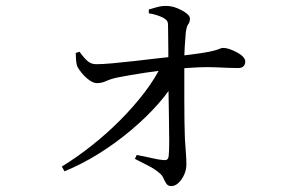

<svg xmlns="http://www.w3.org/2000/svg" viewBox="-20 -586 1040 649"><path d="M189 -23Q241 -55 292 -95.5Q343 -136 388 -181.5Q433 -227 468.5 -273.5Q504 -320 525 -364L578 -366L576 -321Q554 -279 514 -234Q474 -189 423 -146Q372 -103 314.5 -67Q257 -31 198 -7ZM559 43Q548 43 542.5 35Q537 27 532.5 16.5Q528 6 519 -1Q503 -15 480 -26.5Q457 -38 436 -49L442 -62Q466 -58 491 -52Q516 -46 534 -45Q548 -43 550 -57Q552 -72 552 -109Q552 -146 551 -193.5Q550 -241 549.5 -287.5Q549 -334 549 -370Q549 -389 549 -413Q549 -437 548.5 -461Q548 -485 548 -501Q548 -512 543.5 -517Q539 -522 530 -527Q519 -532 507.5 -535.5Q496 -539 483 -541V-554Q494 -557 509.5 -561.5Q525 -566 541 -566Q560 -566 578.5 -558.5Q597 -551 609.5 -541.5Q622 -532 622 -524Q622 -511 616.5 -504.5Q611 -498 608 -476Q606 -456 604.5 -429.5Q603 -403 603 -382Q603 -360 603 -325.5Q603 -291 603 -252Q603 -213 603.5 -177Q604 -141 605 -117Q607 -86 608.5 -67Q610 -48 610 -30Q610 -12 602.5 4.5Q595 21 583.5 32Q572 43 559 43ZM308 -305Q296 -305 282 -315Q268 -325 256.5 -339Q245 -353 241 -362Q238 -371 237 -383.5Q236 -396 236 -407L249 -411Q263 -391 275.5 -380Q288 -369 305 -369Q326 -369 359.5 -372Q393 -375 432.5 -379.5Q472 -384 510 -388.5Q548 -393 579 -396Q631 -402 660.5 -406.5Q690 -411 704 -415Q718 -419 723.5 -421.5Q729 -424 733 -424Q745 -424 757.5 -419.5Q770 -415 782 -408.5Q794 -402 801.5 -394Q809 -386 809 -378Q809 -368 803 -362Q797 -356 786 -356Q759 -356 709 -358.5Q659 -361 575 -353Q521 -348 469.5 -340Q418 -332 382 -325Q356 -320 340 -312.5Q324 -305 308 -305Z"/></svg>

Font: Noto Serif SC
Style: Regular
Weight: 400
Designer: Ryoko NISHIZUKA 西塚涼子 (kana & ideographs); Frank Grießhammer (Latin, Greek & Cyrillic); Wenlong ZHANG 张文龙 (bopomofo); San
Foundry: Adobe
Version: Version 2.002-H1;hotconv 1.1.0;makeotfexe 2.6.0